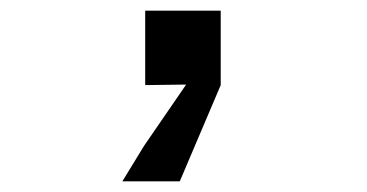

<svg xmlns="http://www.w3.org/2000/svg" viewBox="-20 -160 690 361"><path d="M253 0V-140H395V0L318 181H210L251 114L330 -1Z"/></svg>

Font: Azeret Mono Medium
Style: Regular
Weight: 500
Designer: Martin Vácha
Foundry: Displaay
Version: Version 1.002